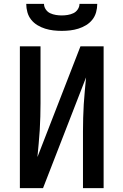

<svg xmlns="http://www.w3.org/2000/svg" viewBox="-20 -975 640 995"><path d="M83 0V-735H190V-441Q190 -406 189 -371Q188 -336 186 -301Q184 -266 180.5 -231Q177 -196 174 -161L397 -735H517V0H410V-294Q410 -329 411 -364Q412 -399 414 -434Q416 -469 419.5 -504Q423 -539 426 -574L203 0ZM300 -815Q278 -815 256.5 -817.5Q235 -820 214 -826.5Q193 -833 174 -844.5Q155 -856 141.5 -873Q128 -890 122 -911.5Q116 -933 116 -955H208Q208 -940 217 -926.5Q226 -913 240 -906.5Q254 -900 269.5 -897.5Q285 -895 300 -895Q315 -895 330.5 -897.5Q346 -900 360 -906.5Q374 -913 383 -926.5Q392 -940 392 -955H484Q484 -933 478 -911.5Q472 -890 458.5 -873Q445 -856 426 -844.5Q407 -833 386 -826.5Q365 -820 343.5 -817.5Q322 -815 300 -815Z"/></svg>

Font: Iosevka Semibold Extended
Style: Regular
Weight: 600
Width: 7
Monospace: yes
Designer: Belleve Invis
Foundry: Belleve Invis
Version: Version 32.5.0; ttfautohint (v1.8.4)